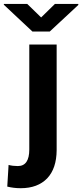

<svg xmlns="http://www.w3.org/2000/svg" viewBox="-78 -758 424 991"><path d="M62.5 -737.8H-58.1V-733.4L89.4 -595.2H178.7L326.2 -732.4V-737.8H205.6L134.3 -668ZM73.2 -528.3V13.2C73.2 70.3 53.7 99.1 14.2 99.1C-3.4 99.1 -19.5 97.2 -33.7 93.3L-40.5 205.1C-19.5 210.4 3.9 213.4 28.8 213.4C87.4 213.4 132.8 196.3 165.5 162.6C197.8 128.4 213.9 80.1 214.4 17.6V-528.3Z"/></svg>

Font: Roboto
Style: Bold
Weight: 700
Designer: Google
Version: Version 2.137; 2017